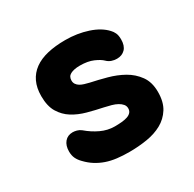

<svg xmlns="http://www.w3.org/2000/svg" viewBox="-130 -699 859 848"><g transform="rotate(-30 300.0 -275.0)"><path d="M300 10Q266 10 237 6.5Q208 3 183.5 -5.5Q159 -14 137.5 -27.5Q116 -41 97 -61Q83 -75 76 -90Q69 -105 69 -125Q69 -155 84 -173Q99 -191 125 -191Q134 -191 145.5 -188Q157 -185 167 -177Q196 -152 230 -136Q264 -120 300 -120Q318 -120 334.5 -121.5Q351 -123 363.5 -127Q376 -131 383.5 -139Q391 -147 391 -160Q391 -172 383.5 -181Q376 -190 363.5 -197Q351 -204 334.5 -208.5Q318 -213 300 -217Q261 -225 222.5 -235.5Q184 -246 153.5 -265Q123 -284 104 -315.5Q85 -347 85 -398Q85 -440 99.5 -470.5Q114 -501 141.5 -521Q169 -541 209 -550.5Q249 -560 300 -560Q361 -560 414 -542.5Q467 -525 496 -493Q504 -485 510 -472.5Q516 -460 516 -439Q516 -407 500 -390.5Q484 -374 458 -374Q444 -374 431 -378.5Q418 -383 408 -393Q395 -406 367.5 -418Q340 -430 300 -430Q284 -430 272 -427.5Q260 -425 251.5 -420.5Q243 -416 239 -408.5Q235 -401 235 -391Q235 -380 240.5 -372Q246 -364 255 -358.5Q264 -353 276 -349.5Q288 -346 300 -343Q338 -335 380.5 -323.5Q423 -312 458.5 -292Q494 -272 517.5 -239.5Q541 -207 541 -157Q541 -106 520.5 -73.5Q500 -41 466.5 -22.5Q433 -4 389.5 3Q346 10 300 10Z"/></g></svg>

Font: Maple Mono ExtraBold
Style: Regular
Weight: 800
Monospace: yes
Designer: subframe7536
Version: Version 7.000